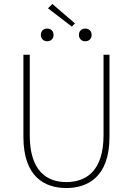

<svg xmlns="http://www.w3.org/2000/svg" viewBox="-20 -936 670 968"><path d="M314 12C420 12 532 -42 532 -246V-660H502V-254C502 -72 412 -18 314 -18C218 -18 130 -72 130 -254V-660H98V-246C98 -42 208 12 314 12ZM218 -728C236 -728 250 -740 250 -760C250 -780 236 -792 218 -792C200 -792 186 -780 186 -760C186 -740 200 -728 218 -728ZM342 -802 358 -818 244 -916 222 -894ZM410 -728C428 -728 442 -740 442 -760C442 -780 428 -792 410 -792C392 -792 378 -780 378 -760C378 -740 392 -728 410 -728Z"/></svg>

Font: Source Sans Pro ExtraLight
Style: Regular
Weight: 200
Designer: Paul D. Hunt
Foundry: Adobe Systems Incorporated
Version: Version 3.006;hotconv 1.0.111;makeotfexe 2.5.65597